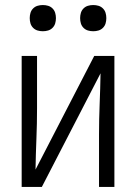

<svg xmlns="http://www.w3.org/2000/svg" viewBox="-20 -742 540 762"><path d="M66 0V-520H127V-312Q127 -251 124.5 -190.5Q122 -130 121 -69L354 -520H434V0H373V-208Q373 -269 375.5 -329.5Q378 -390 379 -451L146 0ZM350 -618Q339 -618 329 -621Q319 -624 311.5 -631.5Q304 -639 301 -649Q298 -659 298 -670Q298 -681 301 -691Q304 -701 311.5 -708.5Q319 -716 329 -719Q339 -722 350 -722Q361 -722 371 -719Q381 -716 388.5 -708.5Q396 -701 399 -691Q402 -681 402 -670Q402 -659 399 -649Q396 -639 388.5 -631.5Q381 -624 371 -621Q361 -618 350 -618ZM150 -618Q139 -618 129 -621Q119 -624 111.5 -631.5Q104 -639 101 -649Q98 -659 98 -670Q98 -681 101 -691Q104 -701 111.5 -708.5Q119 -716 129 -719Q139 -722 150 -722Q161 -722 171 -719Q181 -716 188.5 -708.5Q196 -701 199 -691Q202 -681 202 -670Q202 -659 199 -649Q196 -639 188.5 -631.5Q181 -624 171 -621Q161 -618 150 -618Z"/></svg>

Font: Iosevka Fixed Light
Style: Regular
Weight: 300
Monospace: yes
Designer: Belleve Invis
Foundry: Belleve Invis
Version: Version 32.3.0